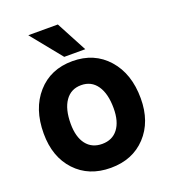

<svg xmlns="http://www.w3.org/2000/svg" viewBox="-159 -1007 1000 1130"><g transform="rotate(-20 341.0 -442.0)"><path d="M149.9 -892.1H335L437 -700.2H305.2ZM37.1 -316.9Q37.1 -471.7 120.4 -565.9Q203.6 -660.2 340.8 -660.2Q477.5 -660.2 561.3 -565.7Q645 -471.2 645 -316.9Q645 -170.9 561.3 -81.5Q477.5 7.8 340.8 7.8Q203.6 7.8 120.4 -81.3Q37.1 -170.4 37.1 -316.9ZM475.1 -316.9Q475.1 -408.2 439.9 -459Q404.8 -509.8 340.8 -509.8Q276.9 -509.8 241.5 -459Q206.1 -408.2 206.1 -316.9Q206.1 -233.9 241.5 -188Q276.9 -142.1 340.8 -142.1Q404.8 -142.1 439.9 -188Q475.1 -233.9 475.1 -316.9Z"/></g></svg>

Font: Overused Grotesk ExtraBold
Style: Regular
Weight: 800
Version: Version 0.002